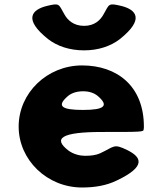

<svg xmlns="http://www.w3.org/2000/svg" viewBox="-20 -819 722 854"><path d="M441 -756C427 -730 401 -704 354 -704C307 -704 280 -730 266 -756C240 -801 247 -807 186 -792C124 -776 81 -735 194 -645C234 -614 289 -595 354 -595C418 -595 473 -614 513 -645C626 -735 583 -776 522 -792C460 -807 467 -801 441 -756ZM619 -244C620 -248 620 -253 620 -256C620 -436 501 -528 345 -528C190 -528 63 -406 63 -256C63 -107 190 15 345 15C402 15 454 6 499 -16C632 -79 609 -120 547 -151C484 -182 490 -167 425 -137C407 -129 386 -126 358 -126C335 -126 307 -133 285 -149C214 -203 252 -232 433 -232C613 -232 619 -232 619 -244ZM279 -389C295 -404 319 -413 350 -413C376 -413 398 -406 415 -392C466 -348 444 -330 349 -330C254 -330 232 -347 279 -389Z"/></svg>

Font: Hussar Print
Style: Bold
Weight: 700
Foundry: Cannot Into Space Fonts
Version: Version 2.00